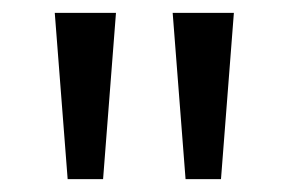

<svg xmlns="http://www.w3.org/2000/svg" viewBox="-20 -734 448 298"><path d="M160 -714 140 -456H85L65 -714ZM343 -714 323 -456H268L248 -714Z"/></svg>

Font: RS Noto Sans
Style: Regular
Weight: 400
Designer: Monotype Design Team
Foundry: Monotype Imaging Inc.
Version: Version 3.10